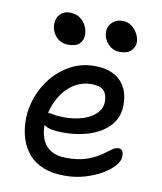

<svg xmlns="http://www.w3.org/2000/svg" viewBox="-83 -790 731 866"><g transform="rotate(10 283.0 -356.5)"><path d="M271.6 10Q215.4 10 174.6 -6Q133.8 -22 107.4 -52Q81 -82 68.3 -122Q55.6 -162 55.6 -210Q55.6 -261 74.2 -312.5Q92.8 -364 127.8 -406.5Q162.8 -449 211.8 -475Q260.8 -501 321.6 -501Q368.8 -501 403.9 -484.2Q439 -467.4 458.6 -433.6Q478.2 -399.8 478.2 -349Q478.2 -308.4 459.3 -277Q440.4 -245.6 406.8 -224.1Q373.2 -202.6 328.3 -191.5Q283.4 -180.4 231.2 -180.4Q171.2 -180.4 147.1 -196.6Q123 -212.8 123 -232.8Q123 -244.6 128.8 -250.5Q134.6 -256.4 149 -256.4Q160 -256.4 176.5 -252.7Q193 -249 224.2 -249Q273.8 -249 311.6 -261.7Q349.4 -274.4 371.1 -297.4Q392.8 -320.4 392.8 -350Q392.8 -384 376.1 -401Q359.4 -418 319.8 -418Q281.2 -418 248.8 -400Q216.4 -382 192.8 -351.1Q169.2 -320.2 156.1 -280.7Q143 -241.2 143 -198.2Q143 -162.4 154.9 -133.5Q166.8 -104.6 194 -87.5Q221.2 -70.4 266.6 -70.4Q320.8 -70.4 357.2 -83.2Q393.6 -96 417.8 -112.3Q442 -128.6 458.5 -141.4Q475 -154.2 489.4 -154.2Q502.6 -154.2 507.9 -145.9Q513.2 -137.6 513.2 -120.2Q513.2 -100.2 493.6 -77.4Q474 -54.6 440.2 -35Q406.4 -15.4 363.1 -2.7Q319.8 10 271.6 10ZM418.6 -583Q387.8 -583 365.5 -606.9Q343.2 -630.8 343.2 -662Q343.2 -688 361.8 -705.6Q380.4 -723.2 407.8 -723.2Q433 -723.2 450.7 -709.8Q468.4 -696.4 478.3 -676.9Q488.2 -657.4 488.2 -638.4Q488.2 -619.2 472.4 -601.1Q456.6 -583 418.6 -583ZM184 -574.6Q161.6 -574.6 144.2 -585.8Q126.8 -597 116.8 -615.6Q106.8 -634.2 106.8 -655.8Q106.8 -682.6 123.5 -700.7Q140.2 -718.8 167.4 -718.8Q195.6 -718.8 214.4 -705.4Q233.2 -692 242.8 -672Q252.4 -652 252.4 -631.4Q252.4 -606.2 236.5 -590.4Q220.6 -574.6 184 -574.6Z"/></g></svg>

Font: Shantell Sans Light
Style: Regular
Weight: 300
Designer: Stephen Nixon, Anya Danilova, Shantell Martin
Foundry: Arrow Type
Version: Version 1.011;[c5ecc13dd]